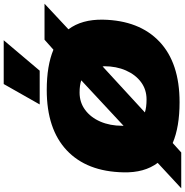

<svg xmlns="http://www.w3.org/2000/svg" viewBox="-44 -979 997 1035"><g transform="rotate(-90 454.5 -461.5)"><path d="M421 8Q288 8 201 -29L150 17H-43L94 -110Q40 -182 43 -295Q47 -492 161.5 -600Q276 -708 487 -708Q618 -708 704 -672L758 -720H952L814 -591Q868 -519 866 -405Q862 -209 747.5 -100.5Q633 8 421 8ZM294 -301Q294 -301 294 -300Q294 -299 294 -294L539 -522Q512 -531 473 -531Q420 -531 379.5 -501Q339 -471 316.5 -419Q294 -367 294 -301ZM436 -170Q489 -170 529 -199.5Q569 -229 592 -281Q615 -333 615 -399Q615 -399 614.5 -400Q614 -401 614 -407L366 -179Q394 -170 436 -170ZM409 -746 519 -940H755L591 -746Z"/></g></svg>

Font: Georama Extended Black
Style: Italic
Weight: 900
Width: 7
Italic angle: -9°
Designer: Jean-Baptiste Levee
Foundry: Production Type
Version: Version 1.000